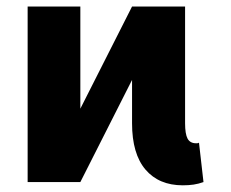

<svg xmlns="http://www.w3.org/2000/svg" viewBox="-20 -550 699 580"><path d="M63.5 0V-530.3H222.7V-221.7L378.9 -530.3H539.1V-177.7Q539.1 -145.5 546.6 -131.3Q554.2 -117.2 572.3 -117.2Q575.2 -117.2 577.4 -117.4Q579.6 -117.7 581.1 -119.1L594.7 0Q579.6 5.4 564.9 7.6Q550.3 9.8 532.2 9.8Q460 9.8 419.4 -37.8Q378.9 -85.4 378.9 -177.7V-308.6L222.7 0Z"/></svg>

Font: Pretendard GOV ExtraBold
Style: Regular
Weight: 800
Designer: Base glyphs from Inter by Rasmus Andersson; Hangeul glyphs from Noto Sans CJK(Source Han Sans) by Jang Soo-young and Kan
Foundry: Kil Hyung-jin
Version: Version 1.309